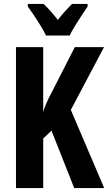

<svg xmlns="http://www.w3.org/2000/svg" viewBox="-20 -953 548 973"><path d="M508 0H356L241 -291L199 -251V0H61V-714H199V-385Q204 -404 214 -427.5Q224 -451 240 -481L359 -714H507L339 -396ZM424 -920Q411 -901 393.5 -874.5Q376 -848 359.5 -821Q343 -794 333 -773H213Q204 -793 187.5 -820Q171 -847 153 -874Q135 -901 121 -920V-933H201Q217 -918 235.5 -897.5Q254 -877 273 -852Q294 -879 311 -897.5Q328 -916 345 -933H424Z"/></svg>

Font: Noto Sans Display ExtraCondensed
Style: Bold
Weight: 700
Width: 2
Designer: Monotype Design Team
Foundry: Monotype Imaging Inc.
Version: Version 2.003